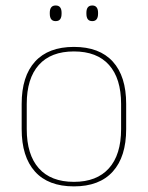

<svg xmlns="http://www.w3.org/2000/svg" viewBox="-20 -668 539 700"><path d="M249.5 11.5Q156 11.5 107.5 -42.5Q59 -96.5 59 -197.5V-289Q59 -390 107.8 -443.5Q156.5 -497 249.5 -497Q342.5 -497 391.2 -443.5Q440 -390 440 -289V-197.5Q440 -96.5 391.2 -42.5Q342.5 11.5 249.5 11.5ZM249.5 -5Q333 -5 377.2 -54.5Q421.5 -104 421.5 -197.5V-289Q421.5 -382 377.5 -431.2Q333.5 -480.5 249.5 -480.5Q165.5 -480.5 121.5 -431.2Q77.5 -382 77.5 -289V-197.5Q77.5 -104 121.5 -54.5Q165.5 -5 249.5 -5ZM183 -591Q172 -591 166.8 -597.8Q161.5 -604.5 161.5 -618.5V-621.5Q161.5 -634.5 166.8 -641.2Q172 -648 183 -648Q194 -648 199.2 -641.2Q204.5 -634.5 204.5 -621.5V-618.5Q204.5 -604.5 199.2 -597.8Q194 -591 183 -591ZM316.5 -591Q305.5 -591 300.2 -597.8Q295 -604.5 295 -618.5V-621.5Q295 -634.5 300.2 -641.2Q305.5 -648 316.5 -648Q327 -648 332.2 -641.2Q337.5 -634.5 337.5 -621.5V-618.5Q337.5 -604.5 332.2 -597.8Q327 -591 316.5 -591Z"/></svg>

Font: Anek Odia Thin
Style: Regular
Weight: 250
Version: Version 1.003